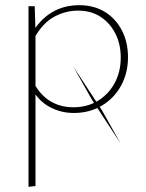

<svg xmlns="http://www.w3.org/2000/svg" viewBox="-20 -432 562 741"><path d="M265 4Q214 4 171 -19.5Q128 -43 103 -90L113 -107Q138 -63 176 -40.5Q214 -18 263 -18Q316 -18 357 -42.5Q398 -67 422 -110.5Q446 -154 446 -210Q446 -262 425 -303Q404 -344 367.5 -367.5Q331 -391 281 -391Q234 -391 190.5 -368Q147 -345 115 -290L101 -300Q134 -357 180.5 -384.5Q227 -412 285 -412Q343 -412 385 -386Q427 -360 450.5 -314.5Q474 -269 474 -211Q474 -150 447 -101Q420 -52 372.5 -24Q325 4 265 4ZM90 289V-408H114L117 -311V286ZM335 -47 263 -175 373 -7 445 121Z"/></svg>

Font: Ysabeau Office Thin
Style: Regular
Weight: 250
Designer: Christian Thalmann (Catharsis Fonts)
Version: Version 2.001;gftools[0.9.30]; featfreeze: tnum,lnum,ss02